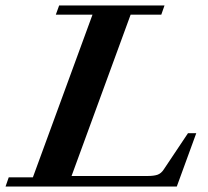

<svg xmlns="http://www.w3.org/2000/svg" viewBox="-34 -683 763 703"><path d="M-13.7 0 -2 -33.7H86.4L304.7 -629.4H170.4L182.6 -663.1H568.4L556.6 -629.4H444.3L228 -38.6H505.4Q529.3 -38.6 542.7 -43.2Q556.2 -47.9 565.9 -63L654.3 -195.3H684.6L613.3 0Z"/></svg>

Font: Elstob 10pt
Style: Bold Italic
Weight: 700
Italic angle: -20°
Designer: Peter S. Baker
Version: Version 1.015